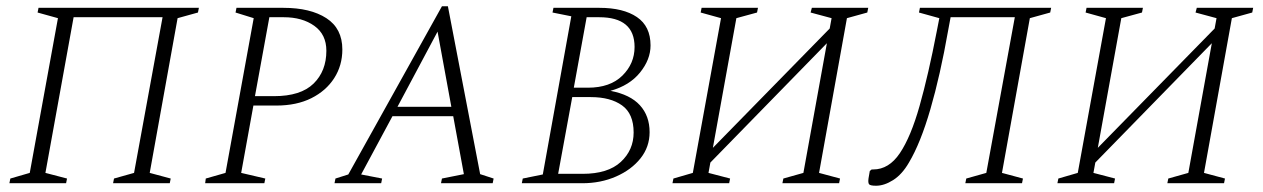

<svg xmlns="http://www.w3.org/2000/svg" viewBox="-20 -585 4031 613"><path d="M10 0 13 -15 75 -33 165 -527 100 -545 103 -560H615L612 -545L547 -527L458 -33L525 -15L522 0H341L344 -15L408 -33L499 -530H215L125 -33L194 -15L191 0Z M635 0 637 -15 700 -33 790 -527 732 -545 735 -560H885Q971 -560 1022 -527Q1073 -494 1073 -427Q1073 -376 1047 -335.5Q1021 -295 974 -271.5Q927 -248 862 -248H789L750 -33L827 -15L824 0ZM840 -530 794 -278H855Q940 -278 981 -318Q1022 -358 1022 -423Q1022 -475 983.5 -502.5Q945 -530 886 -530Z M1048 0 1051 -15 1092 -28 1391 -565H1410L1513 -29L1556 -15L1553 0H1388L1391 -15L1461 -29L1427 -214H1233L1133 -28L1200 -15L1197 0ZM1249 -244H1421L1377 -484Z M1646 0 1649 -15 1713 -28 1804 -533 1744 -545 1747 -560H1894Q1970 -560 2013.5 -530.5Q2057 -501 2057 -440Q2057 -395 2023.5 -353.5Q1990 -312 1929 -295Q1992 -283 2023 -249Q2054 -215 2054 -163Q2054 -116 2025 -79.5Q1996 -43 1947 -21.5Q1898 0 1839 0ZM1893 -530H1853L1812 -305H1857Q1928 -305 1967 -343.5Q2006 -382 2006 -435Q2006 -530 1893 -530ZM1866 -275H1807L1762 -30H1840Q1921 -30 1962 -68Q2003 -106 2003 -162Q2003 -222 1966 -248.5Q1929 -275 1866 -275Z M2127 0 2130 -15 2192 -33 2282 -527 2217 -545 2220 -560H2400L2397 -545L2331 -527L2256 -113L2629 -494L2635 -527L2568 -545L2572 -560H2752L2749 -545L2684 -527L2595 -33L2662 -15L2659 0H2478L2481 -15L2545 -33L2620 -447L2248 -66L2242 -33L2311 -15L2308 0Z M3062 0 3065 -15 3129 -33 3220 -530H3015L3007 -487Q2982 -345 2950.5 -236.5Q2919 -128 2882 -66Q2860 -28 2831.5 -10Q2803 8 2777 8Q2758 8 2754.5 3Q2751 -2 2753 -16L2757 -39L2763 -44H2768Q2818 -44 2853 -96Q2888 -148 2916 -247Q2944 -346 2971 -486L2979 -527L2914 -545L2917 -560H3336L3333 -545L3268 -527L3179 -33L3246 -15L3243 0Z M3356 0 3359 -15 3421 -33 3511 -527 3446 -545 3449 -560H3629L3626 -545L3560 -527L3485 -113L3858 -494L3864 -527L3797 -545L3801 -560H3981L3978 -545L3913 -527L3824 -33L3891 -15L3888 0H3707L3710 -15L3774 -33L3849 -447L3477 -66L3471 -33L3540 -15L3537 0Z"/></svg>

Font: Spectral SC ExtraLight
Style: Italic
Weight: 275
Italic angle: -10°
Designer: Jean-Baptiste Levee
Foundry: Production Type
Version: Version 2.001